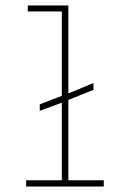

<svg xmlns="http://www.w3.org/2000/svg" viewBox="-20 -685 478 705"><path d="M76 0V-23H207V-308L126 -278V-302L207 -333V-643H82V-665H231V-342L323 -380V-355L231 -318V-23H361V0Z"/></svg>

Font: Inconsolata SemiCondensed ExtraLight
Style: Regular
Weight: 200
Width: 4
Monospace: yes
Designer: Raph Levien, Cyreal, Brenton Simpson
Foundry: Raph Levien, Cyreal, Google
Version: Version 3.100; ttfautohint (v1.8.4.7-5d5b)